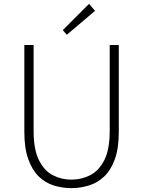

<svg xmlns="http://www.w3.org/2000/svg" viewBox="-20 -961 740 994"><path d="M349 13Q303 13 259 -0.5Q215 -14 181 -47Q147 -80 126.5 -136.5Q106 -193 106 -278V-728H154V-284Q154 -187 181.5 -132Q209 -77 253.5 -54Q298 -31 349 -31Q402 -31 447 -54Q492 -77 520 -132Q548 -187 548 -284V-728H595V-278Q595 -193 574.5 -136.5Q554 -80 519 -47Q484 -14 439.5 -0.5Q395 13 349 13ZM326 -781 305 -805 441 -941 472 -905Z"/></svg>

Font: Noto Sans HK Thin ExtraLight
Style: Regular
Weight: 250
Version: Version 2.004-H2;hotconv 1.0.118;makeotfexe 2.5.65603